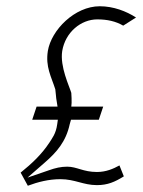

<svg xmlns="http://www.w3.org/2000/svg" viewBox="-20 -595 456 614"><path d="M46 -43 69 -1C101 -13 136 -22 173 -22C220 -22 246 -3 290 -3C324 -3 347 -13 376 -31L362 -66C342 -55 319 -45 290 -45C246 -45 226 -62 195 -62C175 -62 157 -58 135 -50L68 -27L123 -75C161 -108 191 -142 203 -198L207 -212H296L310 -254H208L209 -266C209 -276 209 -286 208 -298C202 -319 171 -382 179 -432C189 -492 239 -533 291 -533C323 -533 350 -527 374 -513L415 -539C384 -559 343 -575 299 -575C219 -575 144 -499 133 -432C125 -381 144 -350 157 -309V-308C159 -295 159 -282 161 -273L164 -254H97L83 -212H165L163 -198C159 -167 146 -152 138 -139C113 -101 82 -72 46 -43Z"/></svg>

Font: Charger Sport
Style: HLNrwObl
Weight: 100
Designer: Jasper
Foundry: Cannot Into Space Fonts
Version: Version 1.1